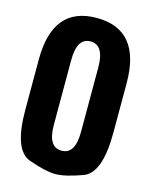

<svg xmlns="http://www.w3.org/2000/svg" viewBox="-132 -982 861 1085"><g transform="rotate(15 298.0 -439.5)"><path d="M377.4 -628.9Q377 -758.8 297.9 -758.8Q218.8 -758.8 218.8 -628.9V-249Q218.8 -119.6 297.9 -119.6Q377 -119.6 377.4 -249ZM41 -289.1V-584.5Q41 -896 297.9 -896Q554.7 -896 555.2 -584.5V-293.5Q555.2 -55.7 454.8 -19.3Q354.5 17.1 297.9 17.1Q241.2 17.1 141.1 -18.6Q41 -54.2 41 -289.1Z"/></g></svg>

Font: Oswald-Bold
Style: Bold
Weight: 700
Designer: vernon adams
Foundry: vernon adams
Version: Version 2.002; ttfautohint (v0.92.18-e454-dirty) -l 8 -r 50 